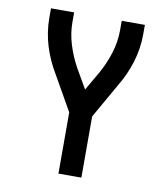

<svg xmlns="http://www.w3.org/2000/svg" viewBox="-82 -805 765 874"><g transform="rotate(10 300.0 -367.5)"><path d="M247 0V-283L156 -443Q139 -471 125.5 -501Q112 -531 102.5 -562Q93 -593 88 -625.5Q83 -658 83 -691V-735H190V-691Q190 -638 206 -586.5Q222 -535 248 -488L300 -398L352 -488Q378 -535 394 -586.5Q410 -638 410 -691V-735H517V-691Q517 -658 512 -625.5Q507 -593 497.5 -562Q488 -531 474.5 -501Q461 -471 444 -443L353 -283V0Z"/></g></svg>

Font: Zed Mono Semibold Extended
Style: Regular
Weight: 600
Width: 7
Monospace: yes
Designer: Belleve Invis
Foundry: Belleve Invis
Version: Version 1.0.0; ttfautohint (v1.8.4)